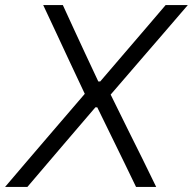

<svg xmlns="http://www.w3.org/2000/svg" viewBox="-33 -733 756 753"><path d="M-13 0Q27.5 -47.5 70.5 -98Q113.5 -148 160 -202.5L299.5 -365L236.5 -499Q213.5 -549 189 -601Q164.5 -653 136.5 -713H213.5Q236.5 -662.5 258.8 -614.5Q281 -566.5 301 -523.5L352.5 -413.5H360L456 -525.5Q493 -569 534.5 -617L616.5 -713H703.5Q655 -657 611.5 -606Q567.5 -555 529 -510.5L401 -362L471 -220Q500 -162 526 -109.5Q551.5 -56.5 579.5 0H500.5Q477 -48.5 455.5 -93Q433.5 -137.5 414 -178L348.5 -312H341L225 -176.5Q188.5 -133.5 152.2 -91.2Q116 -49 74.5 0Z"/></svg>

Font: Heraclito Light
Style: Italic
Weight: 300
Italic angle: -12°
Designer: Kostas Bartsokas (font) & Cristiano Sobral (main changes)
Foundry: Kostas Bartsokas (font) & Cristiano Sobral (main changes)
Version: Version 1.00;July 8, 2020;FontCreator 13.0.0.2655 64-bit